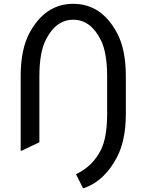

<svg xmlns="http://www.w3.org/2000/svg" viewBox="-20 -767 765 1002"><path d="M87.9 19.5V-368.7Q87.9 -510.7 134.8 -596.7Q216.8 -747.1 362.3 -747.1Q508.3 -747.1 589.8 -596.7Q636.7 -510.7 636.7 -368.7V-173.3Q636.7 -33.7 589.8 54.7Q523.9 178.7 418 214.8H413.1L376.5 142.1Q463.4 101.1 505.9 16.6Q539.1 -48.3 539.1 -173.3V-368.7Q539.1 -492.7 505.9 -558.6Q453.1 -664.1 362.3 -664.1Q271.5 -664.1 218.8 -558.6Q185.5 -492.7 185.5 -368.7V-24.4L92.8 19.5Z"/></svg>

Font: Nova Oval
Style: Book
Weight: 400
Version: Version 2.000